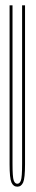

<svg xmlns="http://www.w3.org/2000/svg" viewBox="-20 -695 135 721"><path d="M45 6Q30 6 23 -10Q16 -26 16 -78V-675H27V-80Q27 -30 31.5 -17.5Q36 -5 45 -5Q54 -5 58.5 -17.5Q63 -30 63 -80V-675H74V-78Q74 -26 67 -10Q60 6 45 6Z"/></svg>

Font: Anybody UltraCondensed Thin
Style: Regular
Weight: 100
Width: 1
Designer: Tyler Finck
Foundry: Etcetera Type Company
Version: Version 1.110